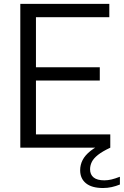

<svg xmlns="http://www.w3.org/2000/svg" viewBox="-20 -760 637 988"><path d="M84.5 0V-740H542.5V-671.5H165V-68.5H547.5V0ZM135.5 -345.5V-414H493.5V-345.5ZM510 207.5Q452.5 207.5 422.5 183.2Q392.5 159 392.5 116Q392.5 88.5 405 63.8Q417.5 39 446.2 16.2Q475 -6.5 523.5 -28L547.5 0Q507 19 484.2 37Q461.5 55 452.5 73.2Q443.5 91.5 443.5 111Q443.5 138.5 461.8 153.2Q480 168 517 168Q535 168 553.8 163.5Q572.5 159 597 149.5V189.5Q576 198 554.5 202.8Q533 207.5 510 207.5Z"/></svg>

Font: Encode Sans Condensed Thin
Style: Regular
Weight: 400
Version: Version 3.002